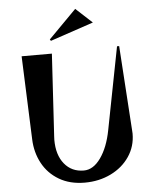

<svg xmlns="http://www.w3.org/2000/svg" viewBox="-66 -1094 942 1169"><g transform="rotate(-5 404.5 -509.5)"><path d="M108 -270 88 -780H273L243 -278L242 -256Q242 -163 286.5 -108.5Q331 -54 405 -54Q463 -54 508.5 -118Q554 -182 574 -286L672 -790H685L719 -270L720 -252Q720 -174 678 -112Q636 -50 564 -15Q492 20 405 20Q314 20 248 -19Q182 -58 146.5 -124Q111 -190 108 -270ZM438 -1039 538 -947 274 -858 268 -867Z"/></g></svg>

Font: Tiejili SC
Style: Regular
Weight: 400
Designer: Buernia
Foundry: Ershou Xiaoxi Press
Version: Version 1.100